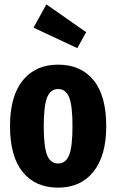

<svg xmlns="http://www.w3.org/2000/svg" viewBox="-20 -845 534 882"><path d="M468 -265Q468 -130 409.5 -56.5Q351 17 247 17Q143 17 84.5 -54.5Q26 -126 26 -266Q26 -403 84.5 -475.5Q143 -548 247 -548Q351 -548 409.5 -477Q468 -406 468 -265ZM181 -266Q181 -170 196.5 -132Q212 -94 247 -94Q282 -94 297.5 -132.5Q313 -171 313 -265Q313 -360 297.5 -398Q282 -436 247 -436Q212 -436 196.5 -397.5Q181 -359 181 -266ZM193 -825 376 -697 335 -624 134 -718Z"/></svg>

Font: Fira Sans Extra Condensed
Style: Bold
Weight: 700
Width: 1
Designer: Carrois Corporate & Edenspiekermann AG
Foundry: Carrois Corporate GbR & Edenspiekermann AG
Version: Version 4.203